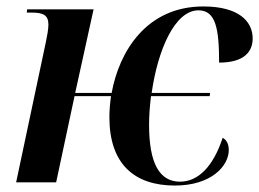

<svg xmlns="http://www.w3.org/2000/svg" viewBox="-20 -565 804 595"><path d="M522 10C635 10 689 -51 689 -100C689 -121 680 -133 670 -138C641 -49 594 -2 538 -2C474 -2 442 -59 442 -178C442 -206 444 -235 448 -267H630L631 -277H450C469 -411 522 -533 595 -533C649 -533 659 -475 659 -371C737 -371 763 -405 763 -446C763 -498 721 -545 610 -545C433 -545 349 -404 326 -277H213L270 -536H64L63 -526H78C114 -526 130 -518 130 -489C130 -474 126 -453 122 -434L30 0H154L211 -267H324C321 -245 319 -223 319 -202C319 -56 397 10 522 10Z"/></svg>

Font: Noto Serif Display SemiCondensed SemiBold
Style: Italic
Weight: 600
Width: 4
Italic angle: -12°
Designer: Monotype Design Team
Foundry: Monotype Imaging Inc.
Version: Version 2.009